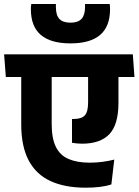

<svg xmlns="http://www.w3.org/2000/svg" viewBox="-44 -906 676 936"><path d="M491 -886.5H370.5Q370.5 -885.5 370.5 -878.8Q370.5 -872 370.5 -871Q370.5 -832.5 353.5 -814Q336.5 -795.5 299.5 -795.5Q262.5 -795.5 245.5 -813.8Q228.5 -832 228.5 -871Q228.5 -872 228.5 -878.5Q228.5 -885 228.5 -886.5H108.5Q107 -878.5 106.8 -872.5Q106.5 -866.5 106.5 -861.5Q106.5 -777 155 -735.8Q203.5 -694.5 299.5 -694.5Q396 -694.5 444.2 -735.8Q492.5 -777 492.5 -861.5Q492.5 -866 492.2 -872.2Q492 -878.5 491 -886.5ZM-15.5 -530.5H611.5L603.5 -641H-24ZM208 -302V-566.5H59.5V-300Q59.5 -193 95.5 -124.5Q131.5 -56 201.8 -23.5Q272 9 373.5 9Q411 9 442.2 5.2Q473.5 1.5 499 -7L513 -128Q486 -121 455.2 -117Q424.5 -113 394 -113Q332 -113 290.5 -130.8Q249 -148.5 228.5 -189.8Q208 -231 208 -302ZM533.5 -405V-562H385.5V-407Q385.5 -361 369.5 -343.5Q353.5 -326 315.5 -326Q313.5 -326 311.2 -326Q309 -326 307 -326V-210Q317.5 -208 330.5 -206.8Q343.5 -205.5 355.5 -205.5Q445 -205.5 489.2 -252Q533.5 -298.5 533.5 -405Z"/></svg>

Font: Anek Devanagari
Style: Bold
Weight: 700
Designer: Kailash Malviya (Devanagari) & Yesha Goshar (Latin)
Foundry: Ek Type
Version: Version 1.003